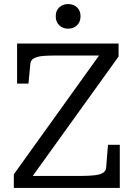

<svg xmlns="http://www.w3.org/2000/svg" viewBox="-20 -924 662 944"><path d="M254 -651Q222 -651 198.5 -649.5Q175 -648 160 -643Q145 -638 137.5 -630Q130 -622 129 -608L120 -513H64V-710H563V-646L141 -59H377Q420 -59 447 -62.5Q474 -66 487.5 -75Q501 -84 502 -102L511 -212H569V0H48V-67L467 -651ZM315 -783Q289 -783 271.5 -799.5Q254 -816 254 -844Q254 -872 271.5 -888Q289 -904 315 -904Q341 -904 358.5 -888Q376 -872 376 -844Q376 -816 358.5 -799.5Q341 -783 315 -783Z"/></svg>

Font: Roboto Serif 20pt
Style: Regular
Weight: 400
Designer: Greg Gazdowicz
Foundry: Commercial Type
Version: Version 1.008